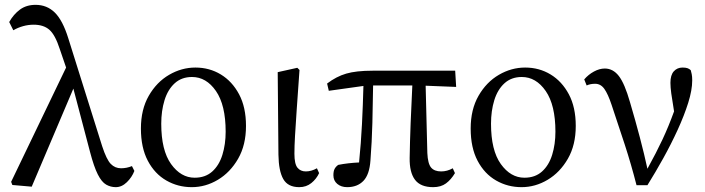

<svg xmlns="http://www.w3.org/2000/svg" viewBox="-20 -760 2912 793"><path d="M458 13Q437 13 418.5 2.5Q400 -8 384 -39.5Q368 -71 352 -132L283 -394L111 11L31 4L26 -9L253 -481L227 -557Q208 -616 184 -637Q160 -658 119 -658Q97 -658 75.5 -652Q54 -646 35 -635L18 -669Q36 -701 62.5 -720.5Q89 -740 127 -740Q174 -740 206.5 -708Q239 -676 262 -602L402 -156Q420 -101 437.5 -83Q455 -65 480 -65Q503 -65 525 -74L535 -54Q525 -28 504 -7.5Q483 13 458 13Z M772 13Q715 13 667 -14.5Q619 -42 590.5 -96Q562 -150 562 -229Q562 -308 594.5 -364.5Q627 -421 678.5 -451Q730 -481 787 -481Q845 -481 892 -452.5Q939 -424 967.5 -370.5Q996 -317 996 -240Q996 -161 963.5 -104.5Q931 -48 880 -17.5Q829 13 772 13ZM784 -26Q828 -26 856.5 -51.5Q885 -77 898.5 -120.5Q912 -164 912 -216Q912 -326 872 -384Q832 -442 773 -442Q730 -442 701.5 -416Q673 -390 659.5 -346Q646 -302 646 -249Q646 -139 686.5 -82.5Q727 -26 784 -26Z M1216 13Q1169 13 1150 -20.5Q1131 -54 1130 -121L1127 -462L1208 -480L1217 -471Q1210 -373 1205.5 -307.5Q1201 -242 1198.5 -199Q1196 -156 1196 -125Q1196 -83 1208.5 -67.5Q1221 -52 1243 -52Q1266 -52 1289 -65L1298 -45Q1287 -21 1266 -4Q1245 13 1216 13Z M1338 -385 1331 -415Q1369 -444 1410 -456Q1451 -468 1519 -468H1860L1864 -401L1738 -406L1745 -128Q1747 -84 1760.5 -68Q1774 -52 1802 -52Q1827 -52 1850 -65L1859 -45Q1843 -18 1822 -2.5Q1801 13 1769 13Q1717 13 1694 -17.5Q1671 -48 1672 -108Q1673 -173 1676 -251.5Q1679 -330 1683 -407H1521Q1520 -331 1518 -252.5Q1516 -174 1510 -97Q1506 -39 1481 -13Q1456 13 1414 13Q1389 13 1373 -0.5Q1357 -14 1357 -36Q1357 -53 1362 -62.5Q1367 -72 1377 -79Q1397 -83 1419 -85.5Q1441 -88 1463 -89Q1471 -168 1475 -247Q1479 -326 1481 -405Z M2134 13Q2077 13 2029 -14.5Q1981 -42 1952.5 -96Q1924 -150 1924 -229Q1924 -308 1956.5 -364.5Q1989 -421 2040.5 -451Q2092 -481 2149 -481Q2207 -481 2254 -452.5Q2301 -424 2329.5 -370.5Q2358 -317 2358 -240Q2358 -161 2325.5 -104.5Q2293 -48 2242 -17.5Q2191 13 2134 13ZM2146 -26Q2190 -26 2218.5 -51.5Q2247 -77 2260.5 -120.5Q2274 -164 2274 -216Q2274 -326 2234 -384Q2194 -442 2135 -442Q2092 -442 2063.5 -416Q2035 -390 2021.5 -346Q2008 -302 2008 -249Q2008 -139 2048.5 -82.5Q2089 -26 2146 -26Z M2609 5Q2587 -81 2560.5 -162.5Q2534 -244 2506 -327Q2491 -372 2476 -393Q2461 -414 2438 -414Q2418 -414 2403 -407L2393 -432Q2410 -452 2433 -464.5Q2456 -477 2478 -477Q2512 -477 2536 -446Q2560 -415 2582 -338Q2605 -260 2623 -191.5Q2641 -123 2654 -63Q2691 -130 2716.5 -184.5Q2742 -239 2764 -300Q2756 -348 2752.5 -374Q2749 -400 2749 -418Q2749 -450 2763 -465.5Q2777 -481 2799 -481Q2813 -481 2820.5 -478Q2828 -475 2833 -470Q2835 -463 2837 -453.5Q2839 -444 2839 -428Q2839 -388 2822.5 -335.5Q2806 -283 2779 -224Q2752 -165 2719.5 -106.5Q2687 -48 2654 5Z"/></svg>

Font: Source Serif 4 Subhead
Style: Regular
Weight: 400
Designer: Frank Grießhammer
Foundry: Adobe Systems Incorporated
Version: Version 4.004;hotconv 1.0.117;makeotfexe 2.5.65602